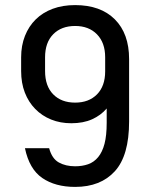

<svg xmlns="http://www.w3.org/2000/svg" viewBox="-20 -727 590 754"><path d="M275 7Q197 7 146 -28Q95 -63 78 -145H173Q184 -104 211 -89Q238 -74 275 -74Q303 -74 326 -82Q349 -90 365.5 -110Q382 -130 390.5 -162.5Q399 -195 399 -245V-301Q376 -274 341.5 -258.5Q307 -243 260 -243Q217 -243 181 -257.5Q145 -272 118.5 -299Q92 -326 77.5 -363.5Q63 -401 63 -448V-502Q63 -548 78 -586Q93 -624 120.5 -651Q148 -678 187 -692.5Q226 -707 275 -707Q375 -707 431 -651Q487 -595 487 -495V-250Q487 -116 431 -54.5Q375 7 275 7ZM275 -324Q329 -324 361 -356.5Q393 -389 393 -447V-502Q393 -559 361 -592Q329 -625 275 -625Q221 -625 189 -592.5Q157 -560 157 -502V-448Q157 -389 189 -356.5Q221 -324 275 -324Z"/></svg>

Font: Golos UI
Style: Regular
Weight: 400
Designer: A.Korolkova, Vitaly Kuzmin
Foundry: ParaType Ltd
Version: Version 2.000